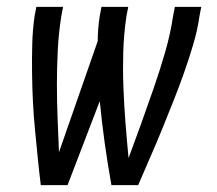

<svg xmlns="http://www.w3.org/2000/svg" viewBox="-20 -540 634 560"><path d="M99 0Q94 -40 90 -81Q86 -122 82 -162.5Q78 -203 76 -244.5Q74 -286 73.5 -327Q73 -368 74 -410Q75 -452 81 -494L86 -520H164L159 -494Q151 -444 148.5 -393.5Q146 -343 146 -293.5Q146 -244 148 -194.5Q150 -145 152 -96L265 -420Q265 -438 266.5 -456.5Q268 -475 271 -494L276 -520H354L349 -494Q341 -441 339.5 -388.5Q338 -336 340 -284.5Q342 -233 346 -181.5Q350 -130 355 -79Q374 -130 392.5 -181.5Q411 -233 429 -285Q447 -337 462 -389Q477 -441 485 -494L490 -520H567L562 -494Q556 -452 543.5 -410Q531 -368 516.5 -327Q502 -286 485.5 -244.5Q469 -203 452.5 -162.5Q436 -122 418 -81Q400 -40 383 0H305Q294 -61 285.5 -122Q277 -183 271 -245L177 0Z"/></svg>

Font: Iosevka QP
Style: Italic
Weight: 400
Italic angle: -9°
Designer: Belleve Invis
Foundry: Belleve Invis
Version: Version 20.0.0; ttfautohint (v1.8.4)